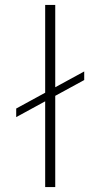

<svg xmlns="http://www.w3.org/2000/svg" viewBox="-20 -762 386 782"><path d="M46 -320 323 -471V-436L46 -285ZM164 -742H205V0H164Z"/></svg>

Font: Alexandria ExtraLight
Style: Regular
Weight: 250
Designer: Mohamed Gaber
Foundry: Kief Type Foundry
Version: Version 5.100